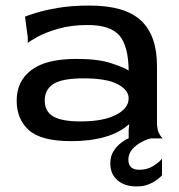

<svg xmlns="http://www.w3.org/2000/svg" viewBox="-20 -498 645 691"><path d="M237 10Q128 10 84 -29.5Q40 -69 40 -136Q40 -206 93 -246Q146 -286 255 -286Q333 -286 380 -270.5Q427 -255 443 -244Q442 -333 409.5 -370.5Q377 -408 295 -408Q236 -408 189.5 -394.5Q143 -381 115 -365.5Q87 -350 80 -343V-363L70 -438Q79 -442 109 -451.5Q139 -461 188 -469.5Q237 -478 303 -478Q429 -478 487 -424.5Q545 -371 545 -260V-60Q545 -32 551.5 -19.5Q558 -7 565 0H443V-30L445 -49L443 -50Q410 -20 357 -5Q304 10 237 10ZM270 -61Q351 -61 397 -84.5Q443 -108 443 -144Q443 -174 403.5 -195Q364 -216 281 -216Q204 -216 172.5 -196Q141 -176 141 -136Q141 -97 171.5 -79Q202 -61 270 -61ZM472 173Q428 173 402.5 150.5Q377 128 377 90Q377 64 389 45.5Q401 27 417 15Q433 3 443 0H523Q506 4 487 14.5Q468 25 455 40.5Q442 56 442 77Q442 113 482 113Q510 113 532 99Q554 85 563 73V133Q560 137 547.5 147Q535 157 516 165Q497 173 472 173Z"/></svg>

Font: Red Rose
Style: Regular
Weight: 400
Designer: Jaikishan Patel
Version: Version 2.000; ttfautohint (v1.8.3)